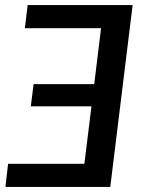

<svg xmlns="http://www.w3.org/2000/svg" viewBox="-20 -740 575 760"><path d="M505 -720 416.5 0H1.5L12 -91.5H314L342 -319H102L113 -407H353L380 -628.5H78.5L89.5 -720Z"/></svg>

Font: Lato Semibold
Style: Italic
Weight: 600
Italic angle: -7°
Designer: Lukasz Dziedzic
Foundry: tyPoland Lukasz Dziedzic
Version: Version 2.006; 2014-01-15